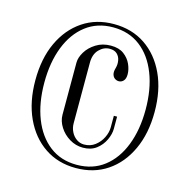

<svg xmlns="http://www.w3.org/2000/svg" viewBox="-104 -802 907 915"><g transform="rotate(15 349.0 -344.0)"><path d="M54.5 -344Q54.5 -238 91.4 -158Q128.4 -78 194.4 -33.5Q260.4 11 348.1 11Q436.9 11 502.9 -33.5Q568.9 -78 605.8 -158Q642.8 -238 642.8 -344Q642.8 -451 605.8 -530.5Q568.9 -610 502.9 -654.5Q436.9 -699 348.1 -699Q260.4 -699 194.4 -654.5Q128.4 -610 91.4 -530.5Q54.5 -451 54.5 -344ZM98.8 -344Q98.8 -444 128.6 -520.5Q158.5 -597 214.4 -640Q270.2 -683 348.1 -683Q427 -683 482.9 -640Q538.8 -597 568.6 -520.5Q598.5 -444 598.5 -344Q598.5 -244 568.6 -167.5Q538.8 -91 482.9 -48Q427 -5 348.1 -5Q270.2 -5 214.4 -48Q158.5 -91 128.6 -167.5Q98.8 -244 98.8 -344ZM222.1 -475.5V-218.2Q222.1 -187.1 240.7 -157.9Q259.2 -128.6 289.8 -110.1Q320.4 -91.5 356.2 -91.5Q395.5 -91.5 421.8 -111.4Q448.1 -131.4 461.9 -160.9Q475.8 -190.5 475.8 -216.9V-276.6H459.8V-219.4Q459.8 -194.5 447.1 -168.5Q434.4 -142.5 411.4 -125Q388.5 -107.5 357.5 -107.5Q336.9 -107.5 320.1 -119.4Q303.2 -131.2 293.6 -150.8Q284 -170.2 284 -192.5V-491.9Q284 -533.2 306.8 -556.6Q329.5 -580 359 -580Q382.2 -580 395.1 -567.9Q407.9 -555.8 411.3 -537.3Q414.8 -518.9 409.9 -500.4Q403.5 -479.5 407.2 -466.6Q410.9 -453.8 420.1 -447.7Q429.2 -441.6 439.4 -441.6Q452.5 -441.6 462.4 -451.9Q472.2 -462.2 472.2 -484.2Q472.2 -507.9 460.7 -533.8Q449.1 -559.6 424.9 -577.8Q400.8 -596 360.8 -596Q319.1 -596 287.6 -576.2Q256.1 -556.5 239.1 -528.4Q222.1 -500.2 222.1 -475.5Z"/></g></svg>

Font: Emberly Black
Style: Regular
Weight: 900
Designer: Rajesh Rajput
Foundry: Rajesh Rajput
Version: Version 1.000